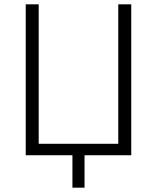

<svg xmlns="http://www.w3.org/2000/svg" viewBox="-20 -718 726 888"><path d="M315 150V0H99V-698H159V-53H527V-698H587V0H371V150Z"/></svg>

Font: IBM Plex Sans Light
Style: Regular
Weight: 300
Designer: Mike Abbink, Paul van der Laan, Pieter van Rosmalen
Foundry: Bold Monday
Version: Version 3.0